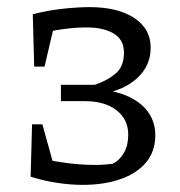

<svg xmlns="http://www.w3.org/2000/svg" viewBox="-20 -511 506 539"><path d="M212 8Q179 8 141.5 2.5Q104 -3 66 -15L85 -68Q131 -58 170.5 -53Q210 -48 249 -48Q262 -48 273 -49Q284 -50 296 -51Q316 -61 328 -82Q340 -103 340 -133Q340 -176 307 -201.5Q274 -227 219 -227H151V-273H246Q280 -284 304 -304Q328 -324 328 -363Q328 -400 299 -417Q270 -434 223 -434Q193 -434 159.5 -429.5Q126 -425 88 -416L72 -471Q115 -482 157 -486.5Q199 -491 231 -491Q311 -491 357 -460.5Q403 -430 403 -377Q403 -327 366 -292.5Q329 -258 268 -248L270 -259Q339 -250 377.5 -216.5Q416 -183 416 -131Q416 -86 390 -55Q364 -24 318 -8Q272 8 212 8ZM140 -14 66 -15 70 -162H99ZM76 -324 72 -471 139 -469 105 -324Z"/></svg>

Font: Piazzolla 24pt
Style: Regular
Weight: 400
Designer: Juan Pablo del Peral
Foundry: Huerta Tipografica
Version: Version 2.005